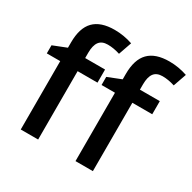

<svg xmlns="http://www.w3.org/2000/svg" viewBox="-167 -934 1104 1102"><g transform="rotate(30 385.0 -382.5)"><path d="M353 -453.1H221.2V0H106V-453.1H17.1V-506.8L106 -542V-577.1Q106 -672.9 150.9 -719Q195.8 -765.1 288.1 -765.1Q348.6 -765.1 407.2 -745.1L377 -658.2Q334.5 -671.9 295.9 -671.9Q256.8 -671.9 239 -647.7Q221.2 -623.5 221.2 -575.2V-540H353ZM715.8 -453.1H584V0H468.8V-453.1H379.9V-506.8L468.8 -542V-577.1Q468.8 -672.9 513.7 -719Q558.6 -765.1 650.9 -765.1Q711.4 -765.1 770 -745.1L739.7 -658.2Q697.3 -671.9 658.7 -671.9Q619.6 -671.9 601.8 -647.7Q584 -623.5 584 -575.2V-540H715.8Z"/></g></svg>

Font: f0_1792           
Style: Regular
Weight: 600
Foundry: Ascender Corporation
Version: Version 1.10